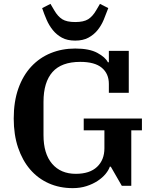

<svg xmlns="http://www.w3.org/2000/svg" viewBox="-20 -961 799 993"><path d="M356 12Q288 12 232 -13Q176 -38 136 -84.5Q96 -131 73.5 -197.5Q51 -264 51 -348Q51 -436 75 -503.5Q99 -571 142 -617Q185 -663 243 -686.5Q301 -710 369 -710Q442 -710 483.5 -687.5Q525 -665 538 -639H543V-698H646V-481H543V-527Q543 -580 506.5 -610.5Q470 -641 395 -641Q298 -641 251.5 -588.5Q205 -536 205 -434V-262Q205 -166 249.5 -114Q294 -62 372 -62Q444 -62 482 -98Q520 -134 520 -194V-287H413V-348H714V-287H659V0H610L553 -99H548Q542 -81 526 -61.5Q510 -42 485 -25.5Q460 -9 427.5 1.5Q395 12 356 12ZM369 -751Q328 -751 300.5 -766Q273 -781 253.5 -805Q234 -829 221 -859Q208 -889 198 -919L241 -941L261 -907Q279 -876 302 -861.5Q325 -847 369 -847Q413 -847 436 -861.5Q459 -876 477 -907L497 -941L540 -919Q529 -889 516.5 -859Q504 -829 484.5 -805Q465 -781 437 -766Q409 -751 369 -751Z"/></svg>

Font: IBM Plex Serif SemiBold
Style: Regular
Weight: 600
Designer: Mike Abbink, Paul van der Laan, Pieter van Rosmalen
Foundry: Bold Monday
Version: Version 2.5